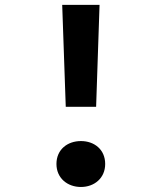

<svg xmlns="http://www.w3.org/2000/svg" viewBox="-20 -750 660 784"><path d="M372.5 -314 386.5 -730H234L248.5 -314ZM210.5 -80.5C210.5 -22.5 255.5 13.5 310.5 13.5C365 13.5 409.5 -22.5 409.5 -80.5C409.5 -139.5 365 -174 310.5 -174C255.5 -174 210.5 -139.5 210.5 -80.5Z"/></svg>

Font: Monaspace Argon
Style: Bold
Weight: 700
Designer: Riley Cran & the Lettermatic Team
Foundry: Lettermatic
Version: Version 1.000 (Monaspace Argon)